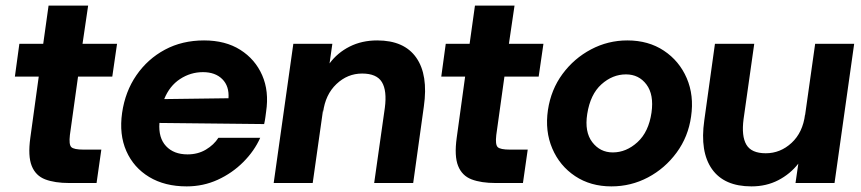

<svg xmlns="http://www.w3.org/2000/svg" viewBox="-20 -652 3067 684"><path d="M227 0Q175 0 141 -13Q107 -26 93 -61Q79 -96 88 -161L118 -379H33L49 -496H134L153 -632H294L274 -496H397L380 -379H258L229 -171Q225 -137 234 -128Q243 -119 278 -119H341L324 0Z M645 12Q567 12 511.5 -21.5Q456 -55 430 -114Q404 -173 415 -250Q426 -326 466 -384Q506 -442 567.5 -475Q629 -508 707 -508Q783 -508 836 -474.5Q889 -441 914 -384Q939 -327 928 -254Q927 -247 925.5 -235Q924 -223 921 -210L548 -214Q544 -161 571.5 -131.5Q599 -102 648 -102Q685 -102 713.5 -119Q742 -136 758 -161H907Q886 -114 846.5 -74.5Q807 -35 755.5 -11.5Q704 12 645 12ZM703 -395Q659 -395 621.5 -370.5Q584 -346 565 -299L794 -302Q797 -345 772 -370Q747 -395 703 -395Z M955 0 1025 -496H1164L1154 -426Q1182 -464 1225.5 -486Q1269 -508 1324 -508Q1420 -508 1463 -446.5Q1506 -385 1490 -273L1452 0H1313L1351 -268Q1359 -329 1340.5 -359.5Q1322 -390 1270 -390Q1218 -390 1178.5 -352.5Q1139 -315 1131 -252V-261L1094 0Z M1746 0Q1694 0 1660 -13Q1626 -26 1612 -61Q1598 -96 1607 -161L1637 -379H1552L1568 -496H1653L1672 -632H1813L1793 -496H1916L1899 -379H1777L1748 -171Q1744 -137 1753 -128Q1762 -119 1797 -119H1860L1843 0Z M2158 12Q2084 12 2029 -24.5Q1974 -61 1947.5 -123Q1921 -185 1932 -260Q1943 -333 1984 -388.5Q2025 -444 2085.5 -476Q2146 -508 2215 -508Q2290 -508 2345 -471.5Q2400 -435 2426.5 -373.5Q2453 -312 2442 -237Q2432 -165 2390.5 -108.5Q2349 -52 2288.5 -20Q2228 12 2158 12ZM2163 -109Q2211 -109 2251 -145.5Q2291 -182 2301 -251Q2310 -315 2283 -351Q2256 -387 2210 -387Q2162 -387 2122.5 -351.5Q2083 -316 2072 -246Q2062 -182 2090 -145.5Q2118 -109 2163 -109Z M2657 12Q2560 12 2516.5 -49.5Q2473 -111 2489 -223L2527 -496H2667L2629 -228Q2621 -167 2639 -136.5Q2657 -106 2708 -106Q2760 -106 2800 -143Q2840 -180 2848 -244V-241L2884 -496H3023L2953 0H2814L2824 -69Q2795 -32 2752.5 -10Q2710 12 2657 12Z"/></svg>

Font: Host Grotesk Black
Style: Italic
Weight: 900
Italic angle: -8°
Designer: Doğukan Karapınar based on Poppins by Indian Type Foundry, Jonny Pinhorn
Foundry: Element Type
Version: Version 1.000; ttfautohint (v1.8.4.7-5d5b);gftools[0.9.33]